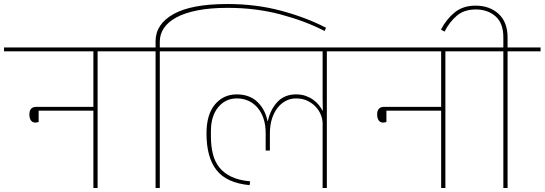

<svg xmlns="http://www.w3.org/2000/svg" viewBox="-40 -934 2706 954"><path d="M135 -325Q121 -325 113.5 -336Q106 -347 106 -365Q106 -403 140 -403H424V-679H-20V-698H609V-679H445V0H424V-384H152V-328Q144 -325 135 -325Z M733 -679H569V-698H733V-729Q733 -814 822 -864Q911 -914 1090 -914Q1233 -914 1357.5 -880.5Q1482 -847 1580 -796L1573 -780Q1476 -830 1353.5 -862.5Q1231 -895 1091 -895Q1005 -895 941.5 -882.5Q878 -870 836.5 -847.5Q795 -825 774.5 -794.5Q754 -764 754 -727V-698H918V-679H754V0H733Z M1563 -321Q1563 -340 1555 -361.5Q1547 -383 1530.5 -401.5Q1514 -420 1489 -432.5Q1464 -445 1431 -445Q1403 -445 1379.5 -432.5Q1356 -420 1338.5 -397.5Q1321 -375 1311 -343Q1301 -311 1301 -271V-186H1280V-273Q1280 -313 1269.5 -344.5Q1259 -376 1240 -398.5Q1221 -421 1194.5 -433Q1168 -445 1137 -445Q1080 -445 1044 -401Q1008 -357 1008 -283V-256Q1008 -209 1017.5 -170Q1027 -131 1049.5 -102.5Q1072 -74 1109.5 -56Q1147 -38 1203 -33L1200 -14Q1086 -25 1036 -88.5Q986 -152 986 -271Q986 -365 1028 -415Q1070 -465 1136 -465Q1200 -465 1239 -427.5Q1278 -390 1289 -333H1291Q1303 -389 1338 -427Q1373 -465 1431 -465Q1458 -465 1479 -457.5Q1500 -450 1516 -438.5Q1532 -427 1543.5 -413Q1555 -399 1562 -385H1564L1563 -450V-679H878V-698H1748V-679H1584V0H1563Z M1863 -325Q1849 -325 1841.5 -336Q1834 -347 1834 -365Q1834 -403 1868 -403H2152V-679H1708V-698H2337V-679H2173V0H2152V-384H1880V-328Q1872 -325 1863 -325Z M2461 -679H2297V-698H2461V-749Q2461 -819 2422 -853Q2383 -887 2324 -887Q2267 -887 2230.5 -856.5Q2194 -826 2169 -777L2151 -787Q2178 -839 2219.5 -872.5Q2261 -906 2323 -906Q2393 -906 2437.5 -865Q2482 -824 2482 -748V-698H2646V-679H2482V0H2461Z"/></svg>

Font: IBM Plex Sans Devanagari Thin
Style: Regular
Weight: 100
Designer: Mike Abbink, Paul van der Laan, Pieter van Rosmalen, Erin McLaughlin
Foundry: Bold Monday
Version: Version 1.1